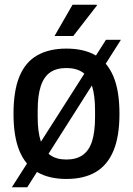

<svg xmlns="http://www.w3.org/2000/svg" viewBox="-20 -743 561 810"><path d="M260 12Q187 12 137 -17Q87 -46 62 -106.5Q37 -167 37 -263Q37 -360 62 -420.5Q87 -481 137 -509.5Q187 -538 260 -538Q334 -538 383.5 -509.5Q433 -481 458.5 -420.5Q484 -360 484 -263Q484 -167 458.5 -106.5Q433 -46 383.5 -17Q334 12 260 12ZM260 -70Q302 -70 329 -89Q356 -108 368.5 -147.5Q381 -187 381 -249V-277Q381 -340 368.5 -379.5Q356 -419 329 -437.5Q302 -456 260 -456Q218 -456 191.5 -437.5Q165 -419 152 -379.5Q139 -340 139 -277V-249Q139 -187 152 -147.5Q165 -108 191.5 -89Q218 -70 260 -70ZM30 47 427 -575H490L95 47ZM210 -591 286 -723H388L389 -720L289 -591Z"/></svg>

Font: Archivo SemiCondensed Medium
Style: Regular
Weight: 500
Width: 4
Designer: Hector Gatti
Foundry: Omnibus-Type
Version: Version 2.001